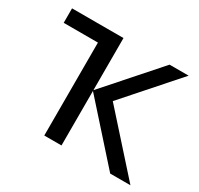

<svg xmlns="http://www.w3.org/2000/svg" viewBox="-120 -683 862 830"><g transform="rotate(30 311.5 -268.0)"><path d="M18.1 -463.9H189V0H274.9V-272L518.1 0H619.1L371.1 -276.9L600.1 -536.1H504.9L274.9 -275.9V-536.1H18.1Z"/></g></svg>

Font: Noto Reveo Sans
Style: Regular
Weight: 400
Designer: Monotype Design team
Foundry: Monotype Imaging Inc.
Version: Version 1.04